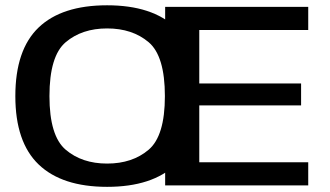

<svg xmlns="http://www.w3.org/2000/svg" viewBox="-20 -701 1247 726"><path d="M385 5.5Q556 5.5 644.2 -79Q732.5 -163.5 732.5 -337.5Q732.5 -512 644.2 -596.5Q556 -681 385 -681Q213.5 -681 125.8 -596.8Q38 -512.5 38 -337.5Q38 -163.5 126.2 -79Q214.5 5.5 385 5.5ZM385 -82.5Q290 -82.5 228.5 -134.8Q167 -187 167 -337.5Q167 -489.5 228.5 -541.5Q290 -593.5 385 -593.5Q480.5 -593.5 542 -541.5Q603.5 -489.5 603.5 -337.5Q603.5 -187 542 -134.8Q480.5 -82.5 385 -82.5ZM604.5 0H1145.5V-87.5H733.5V-302.5H1118.5V-385.5H733.5V-587.5H1145.5V-675H604.5Z"/></svg>

Font: Anybody SemiExpanded Medium
Style: Regular
Weight: 500
Width: 6
Version: Version 1.113;gftools[0.9.25]